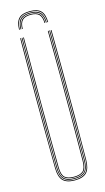

<svg xmlns="http://www.w3.org/2000/svg" viewBox="-140 -970 558 1021"><g transform="rotate(-15 138.5 -460.0)"><path d="M138.5 5Q93.2 5 73.2 -16Q53.2 -37 52.8 -85Q51.8 -192.5 51.4 -284.6Q51 -376.8 51 -461Q51 -545.2 51.4 -628.2Q51.8 -711.2 52.5 -800H56.5Q55.8 -719.5 55.4 -625.5Q55 -531.5 55 -434.9Q55 -338.2 55.4 -248.5Q55.8 -158.8 56.5 -86.8Q57 -39.2 76 -19.1Q95 1 138.5 1Q182 1 201.1 -19.1Q220.2 -39.2 220.5 -86.8Q221.2 -158.2 221.6 -244.6Q222 -331 222 -425.2Q222 -519.5 221.6 -615Q221.2 -710.5 220.5 -800H224.5Q225.5 -684.5 225.9 -571.8Q226.2 -459 226 -339.8Q225.8 -220.5 224.2 -85Q223.8 -37 203.9 -16Q184 5 138.5 5ZM138.5 -3Q96.8 -3 78.9 -21.9Q61 -40.8 60.5 -86.5Q59.8 -158.2 59.4 -244.6Q59 -331 59 -425.2Q59 -519.5 59.4 -615Q59.8 -710.5 60.5 -800H64.5Q63.8 -719.5 63.4 -625.5Q63 -531.5 63 -434.9Q63 -338.2 63.4 -248.4Q63.8 -158.5 64.5 -86Q65 -41 82.5 -24Q100 -7 138.5 -7Q177.2 -7 194.8 -24Q212.2 -41 212.5 -86Q213.2 -157.8 213.6 -244.4Q214 -331 214 -425.2Q214 -519.5 213.6 -615Q213.2 -710.5 212.5 -800H216.5Q217.2 -719.5 217.6 -625.5Q218 -531.5 218 -435Q218 -338.5 217.6 -248.8Q217.2 -159 216.5 -86.5Q216.2 -40.8 198.2 -21.9Q180.2 -3 138.5 -3ZM138.5 -11Q102.5 -11 85.8 -26.4Q69 -41.8 68.5 -85.5Q67.8 -181.5 67.2 -301.8Q66.8 -422 67.1 -550.6Q67.5 -679.2 68.5 -800H72.5Q71.8 -719.5 71.4 -625.6Q71 -531.8 71 -435.2Q71 -338.8 71.4 -248.6Q71.8 -158.5 72.5 -85.2Q73 -43.5 88.8 -29.2Q104.5 -15 138.5 -15Q172.8 -15 188.5 -29.2Q204.2 -43.5 204.5 -85.2Q205.5 -181.2 205.9 -301.5Q206.2 -421.8 206 -550.4Q205.8 -679 204.5 -800H208.5Q209.2 -719.5 209.6 -625.5Q210 -531.5 210 -434.9Q210 -338.2 209.6 -248.2Q209.2 -158.2 208.5 -85.5Q208.2 -41.8 191.4 -26.4Q174.5 -11 138.5 -11ZM138.5 -926.5Q180.8 -926.5 199.2 -907.6Q217.8 -888.8 218.5 -845.2H214.5Q213.8 -886.8 196.1 -904.6Q178.5 -922.5 138.5 -922.5Q98.5 -922.5 80.9 -904.6Q63.2 -886.8 62.5 -845.2H58.5Q59.2 -888.8 77.8 -907.6Q96.2 -926.5 138.5 -926.5ZM138.5 -918.5Q176.5 -918.5 193.1 -901.5Q209.8 -884.5 210.5 -845.2H206.5Q206 -882.5 190.1 -898.5Q174.2 -914.5 138.5 -914.5Q102.8 -914.5 86.9 -898.5Q71 -882.5 70.5 -845.2H66.5Q67.2 -884.5 84 -901.5Q100.8 -918.5 138.5 -918.5ZM138.5 -910.5Q172.2 -910.5 187.1 -895.4Q202 -880.2 202.5 -845.2H198.5Q198 -878 184 -892.2Q170 -906.5 138.5 -906.5Q107 -906.5 93 -892.2Q79 -878 78.5 -845.2H74.5Q75 -880.2 89.9 -895.4Q104.8 -910.5 138.5 -910.5Z"/></g></svg>

Font: Big Shoulders Inline Thin
Style: Regular
Weight: 100
Designer: Patric King
Foundry: XO Type Co
Version: Version 2.002